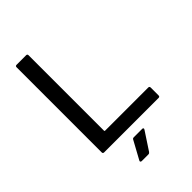

<svg xmlns="http://www.w3.org/2000/svg" viewBox="-258 -800 1085 1085"><g transform="rotate(-45 285.0 -257.5)"><path d="M82 -10V-690Q82 -700 92 -700H168Q178 -700 178 -690V-87Q178 -83 182 -83H527Q537 -83 537 -73V-10Q537 0 527 0H92Q82 0 82 -10ZM200 173 259 65Q262 58 271 58H338Q344 58 345.5 61.5Q347 65 344 70L273 178Q268 185 261 185H208Q202 185 199.5 181.5Q197 178 200 173Z"/></g></svg>

Font: Amber EN Medium
Style: Regular
Weight: 500
Designer: Jeremy Tribby
Foundry: Tribby Type Co.
Version: Version 1.403 November 24, 2021